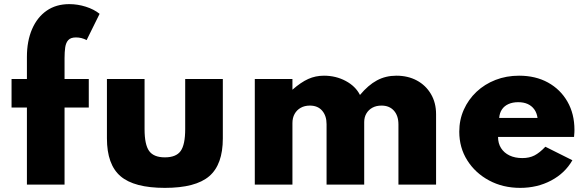

<svg xmlns="http://www.w3.org/2000/svg" viewBox="-20 -895 2848 931"><path d="M110.5 0V-373.5H36V-512H110.5V-619Q110.5 -696 135.5 -753.8Q160.5 -811.5 206.2 -843.2Q252 -875 316 -875Q356.5 -875 396 -862.5Q435.5 -850 463 -828L400 -700.5Q376 -713.5 348.5 -713.5Q323 -713.5 311.2 -700.8Q299.5 -688 296.2 -665.2Q293 -642.5 293 -613.5V-512H410.5V-373.5H293V0Z M779.5 16Q630.5 16 564.5 -40.5Q498.5 -97 498.5 -224V-512H681V-269Q681 -193.5 703.2 -162.8Q725.5 -132 779.5 -132Q834 -132 856 -162.8Q878 -193.5 878 -269V-512H1060.5V-224Q1060.5 -97 994.5 -40.5Q928.5 16 779.5 16Z M1215.5 0V-512H1398V-460Q1439 -496 1474.5 -512Q1510 -528 1551 -528Q1608.5 -528 1656.2 -502.5Q1704 -477 1725.5 -434.5Q1765.5 -482.5 1807.8 -505.2Q1850 -528 1902 -528Q1958 -528 2001.2 -504.8Q2044.5 -481.5 2069.5 -439.2Q2094.5 -397 2094.5 -341V0H1912V-291.5Q1912 -334 1890 -358.5Q1868 -383 1830 -383Q1804.5 -383 1785.8 -372.8Q1767 -362.5 1756.5 -344.5Q1746 -326.5 1746 -303V0H1563.5V-293Q1563.5 -333.5 1542.2 -358.2Q1521 -383 1482.5 -383Q1457 -383 1438 -372.2Q1419 -361.5 1408.5 -342.5Q1398 -323.5 1398 -298.5V0Z M2502.5 16Q2418.5 16 2351.5 -20Q2284.5 -56 2245.8 -117.5Q2207 -179 2207 -256.5Q2207 -314 2229 -363.2Q2251 -412.5 2290.5 -449.8Q2330 -487 2382.8 -507.5Q2435.5 -528 2497 -528Q2577 -528 2637.2 -494.8Q2697.5 -461.5 2731.5 -402.2Q2765.5 -343 2765.5 -265Q2765.5 -258.5 2765.2 -253Q2765 -247.5 2763.5 -231H2395Q2395 -200 2409.5 -177Q2424 -154 2450.5 -141.2Q2477 -128.5 2513 -128.5Q2546.5 -128.5 2571.5 -141.2Q2596.5 -154 2624.5 -183.5L2755.5 -118Q2719.5 -55 2652.2 -19.5Q2585 16 2502.5 16ZM2400.5 -323H2586.5Q2583 -348 2570.5 -365Q2558 -382 2538.5 -390.8Q2519 -399.5 2493 -399.5Q2466 -399.5 2445.8 -390.5Q2425.5 -381.5 2414 -364.5Q2402.5 -347.5 2400.5 -323Z"/></svg>

Font: Spartan Thin ExtraBold
Style: Regular
Weight: 800
Version: Version 1.004